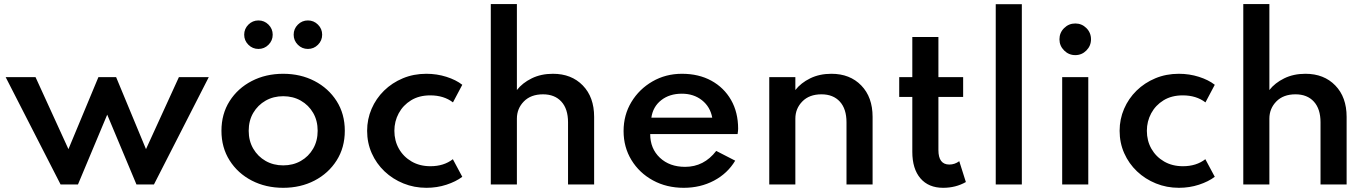

<svg xmlns="http://www.w3.org/2000/svg" viewBox="-20 -880 6532 916"><path d="M269 0H352L491.5 -333L631 0H714.5L976 -512H833.5L676.5 -168.5L534 -512H449.5L306.5 -168.5L149.5 -512H7Z M1331 16Q1414 16 1480.5 -18.5Q1547 -53 1586 -114.5Q1625 -176 1625 -256Q1625 -336.5 1586 -397.8Q1547 -459 1480.5 -493.5Q1414 -528 1331 -528Q1248 -528 1181.2 -493.5Q1114.5 -459 1075.5 -397.8Q1036.5 -336.5 1036.5 -256Q1036.5 -176 1075.5 -114.5Q1114.5 -53 1181.2 -18.5Q1248 16 1331 16ZM1331 -91Q1284.5 -91 1247.2 -112.2Q1210 -133.5 1188.2 -170.8Q1166.5 -208 1166.5 -256Q1166.5 -304.5 1188.2 -341.5Q1210 -378.5 1247.2 -399.8Q1284.5 -421 1331 -421Q1378 -421 1415.2 -399.8Q1452.5 -378.5 1474 -341.5Q1495.5 -304.5 1495.5 -256Q1495.5 -208 1474 -170.8Q1452.5 -133.5 1415.2 -112.2Q1378 -91 1331 -91ZM1449 -646.5Q1477 -646.5 1497 -666.5Q1517 -686.5 1517 -714.5Q1517 -742.5 1497 -762.5Q1477 -782.5 1449 -782.5Q1421 -782.5 1401 -762.5Q1381 -742.5 1381 -714.5Q1381 -686.5 1401 -666.5Q1421 -646.5 1449 -646.5ZM1213 -646.5Q1241 -646.5 1261 -666.5Q1281 -686.5 1281 -714.5Q1281 -742.5 1261 -762.5Q1241 -782.5 1213 -782.5Q1185 -782.5 1165 -762.5Q1145 -742.5 1145 -714.5Q1145 -686.5 1165 -666.5Q1185 -646.5 1213 -646.5Z M2014.5 16Q2065 16 2110 1.2Q2155 -13.5 2185.5 -36.5L2140.5 -120.5Q2097.5 -87 2033.5 -87Q1982.5 -87 1943.8 -109.5Q1905 -132 1883.2 -170.2Q1861.5 -208.5 1861.5 -256Q1861.5 -301 1882.2 -339.5Q1903 -378 1941.2 -401.5Q1979.5 -425 2032.5 -425Q2097.5 -425 2141 -391.5L2185.5 -475.5Q2155.5 -499 2109.8 -513.5Q2064 -528 2014 -528Q1953.5 -528 1902 -506.5Q1850.5 -485 1812.2 -447.5Q1774 -410 1752.8 -360.8Q1731.5 -311.5 1731.5 -256Q1731.5 -198.5 1753.5 -149Q1775.5 -99.5 1814.5 -62.5Q1853.5 -25.5 1904.8 -4.8Q1956 16 2014.5 16Z M2321.5 0H2446V-314Q2446 -362 2479.2 -396Q2512.5 -430 2570.5 -430Q2626.5 -430 2658.2 -395.2Q2690 -360.5 2690 -296.5V0H2814.5V-322.5Q2814.5 -416.5 2760.5 -472.2Q2706.5 -528 2618 -528Q2561 -528 2516.8 -506.2Q2472.5 -484.5 2446 -450.5V-860.5H2321.5Z M3242 16Q3321.5 16 3386.2 -18.2Q3451 -52.5 3487.5 -113.5L3397 -160Q3338.5 -84 3248.5 -84Q3174.5 -84 3128.2 -127.5Q3082 -171 3082 -240.5H3499Q3501.5 -257 3501.5 -265.5Q3501.5 -344 3467.8 -403Q3434 -462 3373.8 -495Q3313.5 -528 3233.5 -528Q3156 -528 3092.8 -491.5Q3029.5 -455 2992.2 -393.2Q2955 -331.5 2955 -255Q2955 -178 2992.5 -116.5Q3030 -55 3095 -19.5Q3160 16 3242 16ZM3087.5 -318.5Q3095 -371 3134.5 -402Q3174 -433 3233 -433Q3289.5 -433 3329 -401.8Q3368.5 -370.5 3378 -318.5Z M3650 0H3774.5V-314Q3774.5 -362 3807.8 -396Q3841 -430 3899 -430Q3955 -430 3986.8 -395.2Q4018.5 -360.5 4018.5 -296.5V0H4143V-322.5Q4143 -416.5 4089 -472.2Q4035 -528 3946.5 -528Q3889.5 -528 3845.2 -506.2Q3801 -484.5 3774.5 -450.5V-512H3650Z M4479.5 16Q4539.5 16 4588 -11.5L4556.5 -111Q4535 -95 4509 -95Q4457 -95 4457 -164V-417.5H4575V-512H4457V-703.5H4332.5V-512H4270V-417.5H4332.5V-155.5Q4332.5 -74.5 4371.2 -29.2Q4410 16 4479.5 16Z M4730.5 0H4855V-860H4730.5Z M5110 -617Q5141 -617 5163 -639.2Q5185 -661.5 5185 -692.5Q5185 -724 5163 -746Q5141 -768 5110 -768Q5079 -768 5056.8 -746Q5034.5 -724 5034.5 -692.5Q5034.5 -661.5 5056.8 -639.2Q5079 -617 5110 -617ZM5047.5 0H5172V-512H5047.5Z M5604.5 16Q5655 16 5700 1.2Q5745 -13.5 5775.5 -36.5L5730.5 -120.5Q5687.5 -87 5623.5 -87Q5572.5 -87 5533.8 -109.5Q5495 -132 5473.2 -170.2Q5451.5 -208.5 5451.5 -256Q5451.5 -301 5472.2 -339.5Q5493 -378 5531.2 -401.5Q5569.5 -425 5622.5 -425Q5687.5 -425 5731 -391.5L5775.5 -475.5Q5745.5 -499 5699.8 -513.5Q5654 -528 5604 -528Q5543.5 -528 5492 -506.5Q5440.5 -485 5402.2 -447.5Q5364 -410 5342.8 -360.8Q5321.5 -311.5 5321.5 -256Q5321.5 -198.5 5343.5 -149Q5365.5 -99.5 5404.5 -62.5Q5443.5 -25.5 5494.8 -4.8Q5546 16 5604.5 16Z M5911.5 0H6036V-314Q6036 -362 6069.2 -396Q6102.5 -430 6160.5 -430Q6216.5 -430 6248.2 -395.2Q6280 -360.5 6280 -296.5V0H6404.5V-322.5Q6404.5 -416.5 6350.5 -472.2Q6296.5 -528 6208 -528Q6151 -528 6106.8 -506.2Q6062.5 -484.5 6036 -450.5V-860.5H5911.5Z"/></svg>

Font: Spartan SemiBold
Style: Regular
Weight: 600
Designer: Matt Bailey, Mirko Velimirovic
Foundry: Matt Bailey
Version: Version 1.003; ttfautohint (v1.8.3)